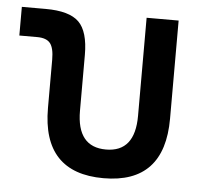

<svg xmlns="http://www.w3.org/2000/svg" viewBox="-44 -564 673 619"><g transform="rotate(5 293.0 -254.5)"><path d="M312.5 9.8Q114.7 9.8 114.7 -200.2V-356.4Q114.7 -394 102.5 -409.4Q90.3 -424.8 60.1 -424.8H2.4V-517.6H79.6Q156.2 -517.6 187.3 -487.1Q218.3 -456.5 218.3 -380.9V-200.2Q218.3 -83 312.5 -83Q406.2 -83 406.2 -200.2V-517.6H509.8V-200.2Q509.8 9.8 312.5 9.8Z"/></g></svg>

Font: Cascadia Code NF
Style: Regular
Weight: 400
Monospace: yes
Designer: Aaron Bell
Foundry: Saja Typeworks
Version: Version 2404.023; ttfautohint (v1.8.4)